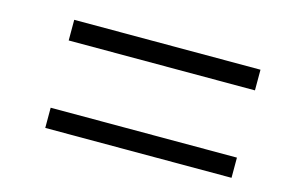

<svg xmlns="http://www.w3.org/2000/svg" viewBox="-48 -572 647 439"><g transform="rotate(15 275.5 -353.0)"><path d="M82 -432.1V-481H522.9V-432.1ZM82 -225.1V-272.9H522.9V-225.1Z"/></g></svg>

Font: TypoPRO Open Sans
Style: Italic
Weight: 300
Italic angle: -12°
Foundry: Ascender Corporation
Version: Version 1.10